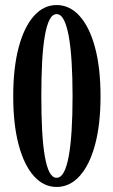

<svg xmlns="http://www.w3.org/2000/svg" viewBox="-20 -731 448 762"><path d="M204.5 11Q153 11 114.2 -32.5Q75.5 -76 54 -156.5Q32.5 -237 32.5 -349Q32.5 -461.5 54 -542.5Q75.5 -623.5 114.2 -667.2Q153 -711 204.5 -711Q257 -711 296.2 -667.2Q335.5 -623.5 357.2 -542.5Q379 -461.5 379 -349Q379 -237 357.2 -156.5Q335.5 -76 296.2 -32.5Q257 11 204.5 11ZM204.5 -25.5Q221.5 -25.5 233.2 -47.2Q245 -69 252.8 -111Q260.5 -153 264.2 -213Q268 -273 268 -349Q268 -425 264.2 -485.2Q260.5 -545.5 252.8 -587.8Q245 -630 233.2 -652.5Q221.5 -675 204.5 -675Q188 -675 176.5 -652.5Q165 -630 157.8 -587.8Q150.5 -545.5 147.2 -485.2Q144 -425 144 -349Q144 -273 147.2 -213Q150.5 -153 157.8 -111Q165 -69 176.5 -47.2Q188 -25.5 204.5 -25.5Z"/></svg>

Font: Imbue Thin 10pt SemiBold
Style: Regular
Weight: 600
Version: Version 1.102